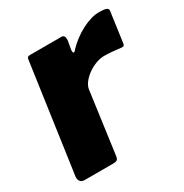

<svg xmlns="http://www.w3.org/2000/svg" viewBox="-132 -645 719 750"><g transform="rotate(-30 227.5 -270.0)"><path d="M163 0C184 0 189 -2 192 -21L230 -299C236 -338 298 -382 346 -382C366 -382 392 -380 423 -376C424 -376 425 -376 426 -376C431 -376 436 -378 437 -394L455 -524C455 -525 455 -525 455 -526C455 -536 443 -540 414 -540C392 -540 366 -533 337 -518C308 -503 282 -483 260 -460C257 -455 254 -453 251 -453C248 -453 247 -456 247 -461V-466L254 -506C254 -508 254 -510 254 -512C254 -524 249 -530 239 -530H99C88 -530 84 -527 83 -514L14 -28C14 -27 14 -26 14 -25C14 -12 21 0 38 0Z"/></g></svg>

Font: Libre Franklin ExtraBold
Style: Italic
Weight: 800
Italic angle: -8°
Designer: Pablo Impallari, Rodrigo Fuenzalida
Foundry: Impallari Type
Version: Version 1.002; ttfautohint (v1.5)